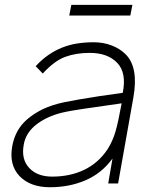

<svg xmlns="http://www.w3.org/2000/svg" viewBox="-20 -751 604 786"><path d="M522 -731 513.5 -687.5H263.5L272 -731ZM423 0 440.5 -102Q396.5 -41.5 330.2 -13Q264 15.5 184.5 15.5Q104 15.5 60 -30Q16.5 -76 30 -152Q39.5 -204 69.2 -240Q99 -276 155 -304Q194.5 -322.5 243 -332.5Q267.5 -337.5 303.2 -343.8Q339 -350 387.5 -357.5L482.5 -371Q499 -453 460 -493.5Q421 -534.5 347 -534.5Q290.5 -534.5 246.5 -518Q203.5 -502.5 155 -450L126 -480Q151 -507 178 -525.8Q205 -544.5 234.5 -556.2Q264 -568 296.2 -573Q328.5 -578 363.5 -578Q403 -578 437 -565Q471 -552 494 -529Q548 -476 526 -352L463.5 0ZM478 -328Q278 -300 251 -293.5Q181.5 -280 133 -244.5Q85 -209 77 -157.5Q66.5 -99 99.5 -63.5Q132.5 -28 193.5 -28Q267 -28 324.8 -55.8Q382.5 -83.5 420 -139.5Q431 -157 439 -174.8Q447 -192.5 452.5 -211.5Q463.5 -248.5 478 -328Z"/></svg>

Font: Russisch Sans ExtraLight
Style: Italic
Weight: 200
Width: 4
Italic angle: -10°
Designer: Michael Sharanda (font) & Cristiano Sobral (main changes)
Foundry: Michael Sharanda
Version: Version 2.00;September 8, 2020;FontCreator 13.0.0.2681 64-bi